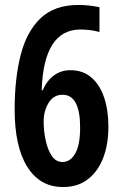

<svg xmlns="http://www.w3.org/2000/svg" viewBox="-20 -744 494 774"><path d="M39 -303Q39 -426 63 -521Q87 -616 143 -670Q199 -724 296 -724Q319 -724 340.5 -721.5Q362 -719 381 -715V-615Q345 -625 304 -625Q156 -625 148 -380H152Q169 -419 197.5 -440Q226 -461 264 -461Q314 -461 348 -432Q382 -403 399.5 -351.5Q417 -300 417 -233Q417 -162 396 -107.5Q375 -53 334.5 -21.5Q294 10 234 10Q141 10 90 -71.5Q39 -153 39 -303ZM232 -91Q264 -91 283.5 -125.5Q303 -160 303 -230Q303 -362 232 -362Q196 -362 176 -329.5Q156 -297 156 -254Q156 -216 164 -178.5Q172 -141 188.5 -116Q205 -91 232 -91Z"/></svg>

Font: Noto Sans Thai Looped ExtraCondensed SemiBold
Style: Regular
Weight: 600
Width: 2
Designer: Sasikarn Vongin, Ben Mitchell
Foundry: The Fontpad Ltd
Version: Version 1.001; ttfautohint (v1.8.4.7-5d5b)